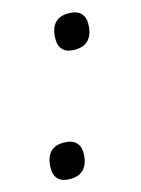

<svg xmlns="http://www.w3.org/2000/svg" viewBox="-92 -587 498 677"><g transform="rotate(-15 156.5 -249.0)"><path d="M80 34Q51 34 37 20Q23 6 23 -19Q23 -56 39.5 -76Q56 -96 90 -96Q120 -96 134.5 -82Q149 -68 149 -44Q149 -7 132 13.5Q115 34 80 34ZM214 -402Q185 -402 171 -416Q157 -430 157 -455Q157 -492 173.5 -512Q190 -532 224 -532Q254 -532 268.5 -518Q283 -504 283 -480Q283 -443 266 -422.5Q249 -402 214 -402Z"/></g></svg>

Font: Playwrite CA
Style: Regular
Weight: 400
Designer: Veronika Burian, José Scaglione
Foundry: TypeTogether
Version: Version 1.002